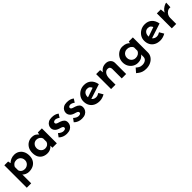

<svg xmlns="http://www.w3.org/2000/svg" viewBox="437 -2074 3913 3913"><g transform="rotate(-45 2393.5 -117.5)"><path d="M340 11Q299 11 260 -5.5Q221 -22 196 -52L201 -89V207H74V-440H183L201 -349L191 -378Q223 -410 266.5 -430.5Q310 -451 365 -451Q426 -451 473.5 -422.5Q521 -394 548.5 -341.5Q576 -289 576 -217Q576 -145 545.5 -93.5Q515 -42 462 -15.5Q409 11 340 11ZM315 -89Q351 -89 380.5 -105Q410 -121 428.5 -149.5Q447 -178 447 -215Q447 -253 430.5 -282Q414 -311 386 -327.5Q358 -344 324 -344Q279 -344 248.5 -323.5Q218 -303 201 -266V-170Q211 -133 242 -111Q273 -89 315 -89Z M870 11Q810 11 761 -13.5Q712 -38 683.5 -88Q655 -138 655 -215Q655 -288 684.5 -340.5Q714 -393 763 -422Q812 -451 868 -451Q931 -451 966.5 -428.5Q1002 -406 1023 -377L1017 -360L1029 -431H1147V0H1020V-99L1031 -70Q1028 -68 1017 -55Q1006 -42 986 -26.5Q966 -11 937 0Q908 11 870 11ZM906 -92Q948 -92 977 -112Q1006 -132 1020 -169V-269Q1008 -304 976 -326Q944 -348 902 -348Q870 -348 843 -331.5Q816 -315 800 -286.5Q784 -258 784 -221Q784 -185 800.5 -155.5Q817 -126 845 -109Q873 -92 906 -92Z M1430 9Q1379 9 1334 -9Q1289 -27 1258 -60L1311 -131Q1341 -103 1369 -90.5Q1397 -78 1420 -78Q1447 -78 1465.5 -87Q1484 -96 1484 -117Q1484 -136 1470 -146.5Q1456 -157 1435 -164Q1414 -171 1389 -178Q1332 -197 1305 -231.5Q1278 -266 1278 -309Q1278 -342 1295.5 -374.5Q1313 -407 1350 -428Q1387 -449 1444 -449Q1495 -449 1532 -438Q1569 -427 1602 -402L1554 -327Q1535 -343 1511 -353.5Q1487 -364 1467 -365Q1440 -365 1423.5 -354Q1407 -343 1407 -327Q1406 -307 1421 -295.5Q1436 -284 1459.5 -277.5Q1483 -271 1506 -263Q1553 -247 1582 -219Q1611 -191 1611 -141Q1611 -102 1591 -67.5Q1571 -33 1531.5 -12Q1492 9 1430 9Z M1866 9Q1815 9 1770 -9Q1725 -27 1694 -60L1747 -131Q1777 -103 1805 -90.5Q1833 -78 1856 -78Q1883 -78 1901.5 -87Q1920 -96 1920 -117Q1920 -136 1906 -146.5Q1892 -157 1871 -164Q1850 -171 1825 -178Q1768 -197 1741 -231.5Q1714 -266 1714 -309Q1714 -342 1731.5 -374.5Q1749 -407 1786 -428Q1823 -449 1880 -449Q1931 -449 1968 -438Q2005 -427 2038 -402L1990 -327Q1971 -343 1947 -353.5Q1923 -364 1903 -365Q1876 -365 1859.5 -354Q1843 -343 1843 -327Q1842 -307 1857 -295.5Q1872 -284 1895.5 -277.5Q1919 -271 1942 -263Q1989 -247 2018 -219Q2047 -191 2047 -141Q2047 -102 2027 -67.5Q2007 -33 1967.5 -12Q1928 9 1866 9Z M2376 11Q2299 11 2244.5 -18.5Q2190 -48 2161.5 -100Q2133 -152 2133 -219Q2133 -284 2166 -336Q2199 -388 2254.5 -419Q2310 -450 2379 -450Q2469 -450 2528 -397.5Q2587 -345 2605 -247L2265 -136L2236 -206L2492 -295L2465 -281Q2456 -309 2433.5 -330Q2411 -351 2369 -351Q2319 -351 2288.5 -317Q2258 -283 2258 -227Q2258 -165 2292.5 -131Q2327 -97 2379 -97Q2403 -97 2425.5 -105.5Q2448 -114 2470 -128L2526 -33Q2492 -13 2452.5 -1Q2413 11 2376 11Z M2826 -431 2837 -346 2834 -356Q2856 -398 2899 -424Q2942 -450 3002 -450Q3063 -450 3103.5 -414Q3144 -378 3145 -321V0H3018V-275Q3017 -305 3001.5 -323.5Q2986 -342 2950 -342Q2900 -342 2869 -297Q2838 -252 2838 -182V0H2711V-431Z M3513 216Q3458 216 3419 203Q3380 190 3351.5 170Q3323 150 3300 131L3375 44Q3400 68 3431.5 86.5Q3463 105 3511 105Q3567 105 3604.5 77.5Q3642 50 3642 -1V-101L3648 -78Q3631 -42 3588 -15.5Q3545 11 3477 11Q3418 11 3368.5 -19Q3319 -49 3289.5 -100.5Q3260 -152 3260 -218Q3260 -285 3291.5 -337.5Q3323 -390 3373.5 -420.5Q3424 -451 3481 -451Q3538 -451 3580.5 -433Q3623 -415 3644 -388L3639 -374L3652 -431H3769V1Q3769 63 3735 111.5Q3701 160 3643.5 188Q3586 216 3513 216ZM3388 -221Q3388 -185 3404.5 -155.5Q3421 -126 3450 -109Q3479 -92 3515 -92Q3561 -92 3593 -112.5Q3625 -133 3642 -169V-269Q3628 -305 3594 -326.5Q3560 -348 3515 -348Q3479 -348 3450 -331.5Q3421 -315 3404.5 -286.5Q3388 -258 3388 -221Z M4126 11Q4049 11 3994.5 -18.5Q3940 -48 3911.5 -100Q3883 -152 3883 -219Q3883 -284 3916 -336Q3949 -388 4004.5 -419Q4060 -450 4129 -450Q4219 -450 4278 -397.5Q4337 -345 4355 -247L4015 -136L3986 -206L4242 -295L4215 -281Q4206 -309 4183.5 -330Q4161 -351 4119 -351Q4069 -351 4038.5 -317Q4008 -283 4008 -227Q4008 -165 4042.5 -131Q4077 -97 4129 -97Q4153 -97 4175.5 -105.5Q4198 -114 4220 -128L4276 -33Q4242 -13 4202.5 -1Q4163 11 4126 11Z M4575 -431 4587 -311 4584 -328Q4602 -367 4634.5 -394Q4667 -421 4699.5 -436Q4732 -451 4751 -451L4745 -324Q4697 -329 4661.5 -307.5Q4626 -286 4607 -250.5Q4588 -215 4588 -176V0H4461V-431Z"/></g></svg>

Font: Reem Kufi Fun SemiBold
Style: Regular
Weight: 600
Designer: Khaled Hosny
Version: Version 1.005